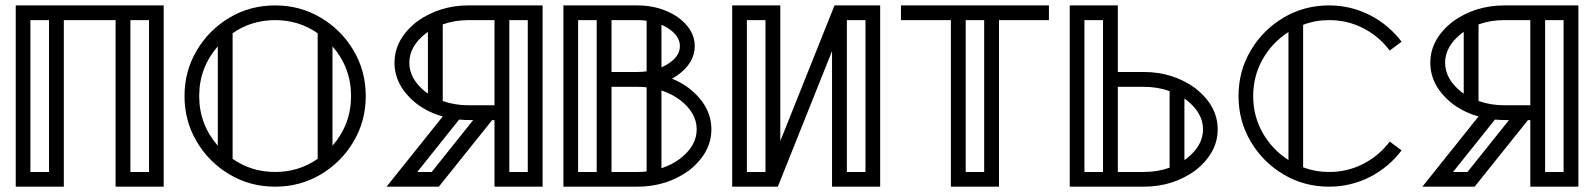

<svg xmlns="http://www.w3.org/2000/svg" viewBox="-20 -701 5986 721"><path d="M594.7 0H414.1V-625.5H219.7V0H39.1V-680.7H594.7ZM164.1 -55.2V-625.5H94.2V-55.2ZM539.6 -55.2V-625.5H469.7V-55.2Z M1013.2 0Q919.4 0 842 -45.9Q764.6 -91.8 718.8 -169.2Q672.9 -246.6 672.9 -340.3Q672.9 -434.1 718.8 -511.5Q764.6 -588.9 842 -634.8Q919.4 -680.7 1013.2 -680.7Q1106.9 -680.7 1184.3 -634.8Q1261.7 -588.9 1307.6 -511.5Q1353.5 -434.1 1353.5 -340.3Q1353.5 -246.6 1307.6 -169.2Q1261.7 -91.8 1184.3 -45.9Q1106.9 0 1013.2 0ZM797.9 -153.8V-526.9Q728 -446.8 728 -340.3Q728 -233.9 797.9 -153.8ZM1013.2 -55.2Q1102.1 -55.2 1172.9 -104.5V-576.2Q1102.1 -625.5 1013.2 -625.5Q924.3 -625.5 853.5 -576.2V-104.5Q924.3 -55.2 1013.2 -55.2ZM1228.5 -153.8Q1298.3 -233.9 1298.3 -340.3Q1298.3 -446.8 1228.5 -526.9Z M1892.6 -55.2H1961.9V-625.5H1892.6ZM1586.9 -349.6V-581.1Q1583 -578.6 1579.1 -575.7Q1517.1 -527.3 1517.1 -465.3Q1517.1 -403.8 1579.1 -355Q1583 -352.1 1586.9 -349.6ZM1642.6 -609.4V-321.8Q1687.5 -305.7 1739.7 -305.7H1836.9V-625.5H1739.7Q1687.5 -625.5 1642.6 -609.4ZM1546.9 -55.2H1601.1L1756.8 -250Q1721.7 -250 1704.1 -252ZM1431.6 0 1642.6 -263.7Q1588.4 -278.8 1545.9 -310.5Q1461.4 -377 1461.4 -465.3Q1461.4 -553.7 1545.9 -620.1Q1630.4 -680.7 1739.7 -680.7H2017.6V0H1836.9V-250H1828.1L1627.9 0Z M2220.7 -55.2V-625.5H2150.9V-55.2ZM2463.9 -448.2Q2475.1 -453.1 2485.8 -459.5Q2533.2 -488.3 2533.2 -527.8Q2533.2 -567.4 2485.8 -596.7Q2475.1 -603 2463.9 -607.9ZM2408.2 -623Q2391.6 -625.5 2373.5 -625.5H2276.4V-430.7H2373.5Q2391.6 -430.7 2408.2 -433.1ZM2463.9 -69.3Q2501.5 -81.5 2533.7 -105Q2596.2 -153.3 2596.2 -215.3Q2596.2 -276.9 2533.7 -325.7Q2501.5 -349.1 2463.9 -361.3ZM2408.2 -373Q2391.1 -375 2373.5 -375H2276.4V-55.2H2373.5Q2391.1 -55.2 2408.2 -57.1ZM2373.5 0H2095.7V-680.7H2373.5Q2457 -680.7 2521.5 -639.2Q2588.9 -592.3 2588.9 -527.8Q2588.9 -463.4 2521.5 -416.5Q2512.7 -410.6 2503.4 -405.8Q2538.1 -391.6 2566.9 -370.1Q2651.4 -303.7 2651.4 -215.3Q2651.4 -127 2566.9 -60.5Q2482.9 0 2373.5 0Z M3285.2 0H3104.5V-509.3L2900.9 0H2729.5V-680.7H2910.2V-171.4L3113.8 -680.7H3285.2ZM2854.5 -55.2V-625.5H2784.7V-55.2ZM3230 -55.2V-625.5H3160.2V-55.2Z M3731.4 0H3550.8V-625.5H3363.3V-680.7H3918.9V-625.5H3731.4ZM3675.8 -55.2V-625.5H3606.4V-55.2Z M4122.1 -625.5H4052.2V-55.2H4122.1ZM4427.7 -330.6V-100.1Q4431.6 -102.5 4435.1 -105Q4497.6 -153.3 4497.6 -215.3Q4497.6 -276.9 4435.1 -325.7Q4431.6 -328.1 4427.7 -330.6ZM4372.1 -71.3V-358.9Q4327.1 -375 4274.9 -375H4177.7V-55.2H4274.9Q4327.1 -55.2 4372.1 -71.3ZM4177.7 -680.7V-430.7H4274.9Q4384.3 -430.7 4468.3 -370.1Q4552.7 -303.7 4552.7 -215.3Q4552.7 -127 4468.3 -60.5Q4384.3 0 4274.9 0H3997.1V-680.7Z M4971.2 0Q4877.4 0 4800 -45.9Q4722.7 -91.8 4676.8 -169.2Q4630.9 -246.6 4630.9 -340.3Q4630.9 -434.1 4676.8 -511.5Q4722.7 -588.9 4800 -634.8Q4877.4 -680.7 4971.2 -680.7Q5052.7 -680.7 5125.5 -643.6Q5195.3 -607.4 5243.2 -544.4L5198.7 -511.2Q5157.2 -565.9 5098.1 -595.7Q5039.1 -625.5 4971.2 -625.5Q4919.9 -625.5 4873.5 -607.9V-72.8Q4919.9 -55.2 4971.2 -55.2Q5039.1 -55.2 5098.1 -85Q5157.2 -114.7 5198.7 -169.4L5243.2 -136.2Q5195.3 -73.2 5125.5 -37.1Q5052.7 0 4971.2 0ZM4818.4 -100.1V-580.6Q4757.8 -542 4721.9 -479Q4686 -416 4686 -340.3Q4686 -264.6 4721.9 -201.7Q4757.8 -138.7 4818.4 -100.1Z M5782.2 -55.2H5851.6V-625.5H5782.2ZM5476.6 -349.6V-581.1Q5472.7 -578.6 5468.8 -575.7Q5406.7 -527.3 5406.7 -465.3Q5406.7 -403.8 5468.8 -355Q5472.7 -352.1 5476.6 -349.6ZM5532.2 -609.4V-321.8Q5577.1 -305.7 5629.4 -305.7H5726.6V-625.5H5629.4Q5577.1 -625.5 5532.2 -609.4ZM5436.5 -55.2H5490.7L5646.5 -250Q5611.3 -250 5593.8 -252ZM5321.3 0 5532.2 -263.7Q5478 -278.8 5435.5 -310.5Q5351.1 -377 5351.1 -465.3Q5351.1 -553.7 5435.5 -620.1Q5520 -680.7 5629.4 -680.7H5907.2V0H5726.6V-250H5717.8L5517.6 0Z"/></svg>

Font: X Company
Style: Regular
Weight: 400
Designer: GGBotNet
Foundry: GGBotNet
Version: 0.90